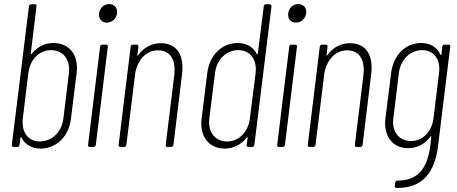

<svg xmlns="http://www.w3.org/2000/svg" viewBox="-20 -721 2244 942"><path d="M242 -510C200 -510 162 -491 135 -456C132 -453 130 -454 131 -458L159 -690C160 -696 157 -700 151 -700H133C127 -700 122 -696 122 -690L38 -10C37 -4 41 0 47 0H65C71 0 75 -4 76 -10L80 -44C81 -48 84 -49 85 -46C103 -11 137 8 178 8C258 8 318 -53 328 -138L356 -363C367 -450 321 -510 242 -510ZM318 -362 291 -140C283 -73 235 -27 175 -27C118 -27 84 -73 92 -140L119 -362C127 -429 173 -475 230 -475C290 -475 326 -429 318 -362Z M504 -610C529 -610 551 -629 554 -655C558 -682 541 -701 515 -701C490 -701 469 -682 466 -655C463 -629 479 -610 504 -610ZM421 0H439C445 0 449 -4 450 -10L509 -492C510 -498 506 -502 501 -502H482C476 -502 472 -498 471 -492L412 -10C411 -4 415 0 421 0Z M769 -509C725 -509 685 -489 658 -450C656 -446 654 -447 654 -451L659 -492C660 -498 656 -502 651 -502H632C626 -502 622 -498 621 -492L562 -10C561 -4 565 0 571 0H589C595 0 599 -4 600 -10L644 -366C659 -434 701 -474 755 -474C815 -474 844 -429 835 -352L793 -10C792 -4 796 0 801 0H820C826 0 830 -4 831 -10L873 -356C885 -452 847 -509 769 -509Z M1274 -690 1245 -458C1245 -454 1242 -453 1240 -456C1222 -491 1189 -510 1147 -510C1067 -510 1008 -450 997 -363L969 -138C959 -53 1004 8 1083 8C1125 8 1163 -11 1190 -46C1192 -49 1195 -48 1195 -44L1190 -10C1190 -4 1193 0 1199 0H1217C1223 0 1227 -4 1228 -10L1312 -690C1312 -696 1309 -700 1303 -700H1285C1279 -700 1275 -696 1274 -690ZM1094 -27C1035 -27 999 -73 1007 -140L1035 -362C1043 -429 1090 -475 1149 -475C1207 -475 1242 -429 1234 -362L1206 -140C1198 -73 1152 -27 1094 -27Z M1432 -610C1457 -610 1479 -629 1482 -655C1486 -682 1469 -701 1443 -701C1418 -701 1397 -682 1394 -655C1391 -629 1407 -610 1432 -610ZM1349 0H1367C1373 0 1377 -4 1378 -10L1437 -492C1438 -498 1434 -502 1429 -502H1410C1404 -502 1400 -498 1399 -492L1340 -10C1339 -4 1343 0 1349 0Z M1697 -509C1653 -509 1613 -489 1586 -450C1584 -446 1582 -447 1582 -451L1587 -492C1588 -498 1584 -502 1579 -502H1560C1554 -502 1550 -498 1549 -492L1490 -10C1489 -4 1493 0 1499 0H1517C1523 0 1527 -4 1528 -10L1572 -366C1587 -434 1629 -474 1683 -474C1743 -474 1772 -429 1763 -352L1721 -10C1720 -4 1724 0 1729 0H1748C1754 0 1758 -4 1759 -10L1801 -356C1813 -452 1775 -509 1697 -509Z M2150 -492 2146 -454C2145 -450 2142 -450 2141 -453C2124 -490 2090 -510 2047 -510C1968 -510 1910 -450 1899 -363L1871 -140C1861 -55 1904 6 1983 6C2027 6 2065 -14 2092 -51C2094 -54 2097 -54 2096 -50L2091 -5C2077 104 2031 166 1930 165C1924 165 1920 169 1919 175L1917 191C1916 197 1919 201 1926 201C2053 203 2113 125 2129 -3L2189 -492C2190 -498 2187 -502 2181 -502H2161C2155 -502 2151 -498 2150 -492ZM1997 -29C1937 -29 1901 -75 1910 -142L1937 -362C1945 -429 1992 -475 2051 -475C2109 -475 2143 -429 2134 -362L2107 -142C2099 -75 2054 -29 1997 -29Z"/></svg>

Font: Barlow Condensed ExtraLight
Style: Italic
Weight: 275
Width: 3
Italic angle: -7°
Designer: Jeremy Tribby
Foundry: Tribby Type
Version: Version 1.422;hotconv 1.0.109;makeotfexe 2.5.65596